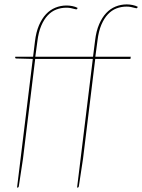

<svg xmlns="http://www.w3.org/2000/svg" viewBox="-20 -727 646 873"><path d="M413.5 -469H574.5L573 -459H413L357.5 -5L338.5 120Q337.5 124 335.8 125Q334 126 332.5 126H330.5L402 -459H140L84.5 -5L65.5 120Q64.5 124 62.8 125Q61 126 59.5 126H57.5L129 -459L54.5 -461Q49 -461 49 -465L49.5 -469H130.5L139 -539Q144 -581 157.2 -611.8Q170.5 -642.5 189.2 -662.5Q208 -682.5 232 -692.2Q256 -702 283 -702Q296 -702 309.5 -699.2Q323 -696.5 333 -691L331 -687Q329.5 -684 326.2 -684.5Q323 -685 317 -686.5Q311 -688 302.5 -690Q294 -692 282 -692Q258 -692 236.2 -683.8Q214.5 -675.5 197.2 -657.2Q180 -639 167.5 -609.8Q155 -580.5 150 -539L140.5 -469H403L412.5 -544Q417.5 -586 430.8 -616.8Q444 -647.5 462.8 -667.5Q481.5 -687.5 505.5 -697.2Q529.5 -707 556.5 -707Q569.5 -707 583 -704.2Q596.5 -701.5 606.5 -696L604.5 -692Q603 -689 599.8 -689.5Q596.5 -690 590.5 -691.5Q584.5 -693 576 -695Q567.5 -697 555.5 -697Q531.5 -697 509.8 -688.8Q488 -680.5 470.8 -662.2Q453.5 -644 441 -614.8Q428.5 -585.5 423.5 -544Z"/></svg>

Font: Lato Hairline
Style: Italic
Weight: 100
Italic angle: -7°
Designer: Lukasz Dziedzic
Foundry: tyPoland Lukasz Dziedzic
Version: Version 2.007; 2014-02-27